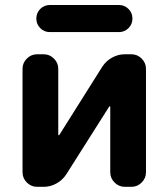

<svg xmlns="http://www.w3.org/2000/svg" viewBox="-20 -761 662 761"><path d="M177.7 -633.8Q155.3 -633.8 139.6 -649.4Q124 -665 124 -687.5Q124 -710 139.6 -725.6Q155.3 -741.2 177.7 -741.2H451.2Q473.6 -741.2 489.3 -725.6Q504.9 -710 504.9 -687.5Q504.9 -665 489.3 -649.4Q473.6 -633.8 451.2 -633.8ZM417 -337.9Q417 -338.9 415.5 -339.4Q414.1 -339.8 413.1 -338.9L242.2 -69.3Q227.5 -46.9 203.6 -33.7Q179.7 -20.5 153.3 -20.5H127Q103.5 -20.5 86.4 -37.6Q69.3 -54.7 69.3 -78.1V-488.3Q69.3 -511.7 86.4 -528.8Q103.5 -545.9 127 -545.9H153.3Q176.8 -545.9 193.8 -528.8Q210.9 -511.7 210.9 -488.3V-226.6Q210.9 -225.6 212.4 -225.1Q213.9 -224.6 214.8 -225.6L385.7 -497.1Q400.4 -519.5 424.3 -532.7Q448.2 -545.9 474.6 -545.9H501Q524.4 -545.9 541.5 -528.8Q558.6 -511.7 558.6 -488.3V-78.1Q558.6 -54.7 541.5 -37.6Q524.4 -20.5 501 -20.5H474.6Q451.2 -20.5 434.1 -37.6Q417 -54.7 417 -78.1Z"/></svg>

Font: Gen Jyuu Gothic P Bold
Style: Bold
Weight: 700
Designer: [Source Han Sans]
Ryoko NISHIZUKA  (kana & ideographs); Paul D. Hunt (Latin, Greek & Cyrillic); Wenlong ZHANG  (bopomofo
Version: Version 1.002.20150607